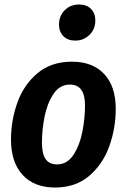

<svg xmlns="http://www.w3.org/2000/svg" viewBox="-20 -820 566 856"><path d="M29 -198Q29 -283 57.5 -362.5Q86 -442 147 -493.5Q208 -545 301 -545Q393 -545 444.5 -490Q496 -435 496 -335Q496 -250 468 -170Q440 -90 379 -37Q318 16 225 16Q132 16 80.5 -40.5Q29 -97 29 -198ZM359 -350Q359 -443 292 -443Q246 -443 218 -400.5Q190 -358 178.5 -299Q167 -240 167 -184Q167 -134 183.5 -110.5Q200 -87 234 -87Q280 -87 308 -130.5Q336 -174 347.5 -234Q359 -294 359 -350ZM243 -710Q243 -749 268.5 -774.5Q294 -800 333 -800Q366 -800 385.5 -780.5Q405 -761 405 -729Q405 -690 379 -664.5Q353 -639 315 -639Q282 -639 262.5 -659Q243 -679 243 -710Z"/></svg>

Font: Fira Sans Condensed SemiBold
Style: Italic
Weight: 600
Width: 3
Italic angle: -8°
Designer: bBox Type GmbH & Carrois Corporate GbR & Edenspiekermann AG
Foundry: bBox Type GmbH & Carrois Corporate GbR & Edenspiekermann AG
Version: Version 4.301